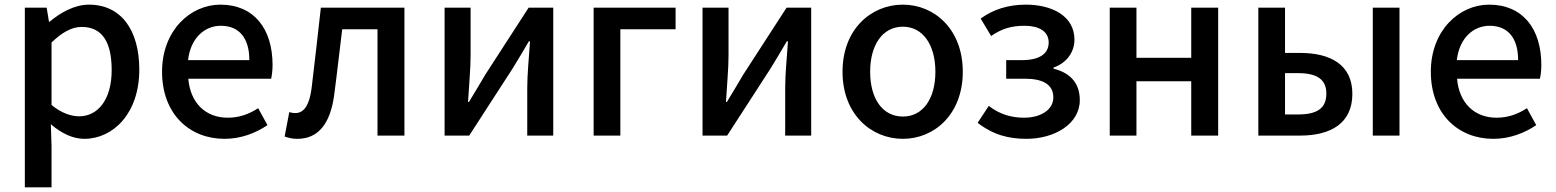

<svg xmlns="http://www.w3.org/2000/svg" viewBox="-20 -584 6701 827"><path d="M87 223H202V45L199 -49C245 -9 295 14 343 14C467 14 580 -95 580 -284C580 -454 502 -564 363 -564C301 -564 241 -530 193 -490H191L181 -551H87ZM321 -83C288 -83 245 -96 202 -132V-401C248 -445 289 -468 332 -468C424 -468 461 -397 461 -282C461 -154 401 -83 321 -83Z M947 14C1018 14 1082 -11 1132 -45L1092 -118C1052 -92 1010 -77 961 -77C866 -77 800 -140 791 -245H1148C1151 -259 1154 -281 1154 -304C1154 -459 1075 -564 929 -564C801 -564 678 -454 678 -275C678 -93 796 14 947 14ZM790 -325C801 -421 862 -473 931 -473C1011 -473 1054 -419 1054 -325Z M1261 14C1350 14 1402 -50 1419 -172C1432 -268 1442 -363 1454 -458H1606V0H1722V-551H1362C1349 -435 1336 -318 1322 -203C1312 -128 1288 -97 1252 -97C1242 -97 1234 -99 1226 -101L1206 4C1223 10 1239 14 1261 14Z M1895 0H2001L2188 -289C2208 -321 2238 -372 2258 -406H2263C2258 -335 2251 -262 2251 -205V0H2363V-551H2257L2070 -262C2051 -229 2020 -178 2000 -145H1996C2000 -215 2007 -288 2007 -345V-551H1895Z M2537 0H2652V-458H2890V-551H2537Z M3006 0H3112L3299 -289C3319 -321 3349 -372 3369 -406H3374C3369 -335 3362 -262 3362 -205V0H3474V-551H3368L3181 -262C3162 -229 3131 -178 3111 -145H3107C3111 -215 3118 -288 3118 -345V-551H3006Z M3869 14C4005 14 4127 -92 4127 -275C4127 -458 4005 -564 3869 -564C3732 -564 3609 -458 3609 -275C3609 -92 3732 14 3869 14ZM3869 -82C3782 -82 3728 -158 3728 -275C3728 -391 3782 -469 3869 -469C3955 -469 4009 -391 4009 -275C4009 -158 3955 -82 3869 -82Z M4401 14C4521 14 4631 -49 4631 -153C4631 -231 4584 -272 4518 -288V-293C4577 -314 4608 -362 4608 -413C4608 -516 4510 -564 4399 -564C4321 -564 4258 -543 4204 -504L4249 -429C4293 -459 4334 -473 4393 -473C4455 -473 4497 -449 4497 -401C4497 -353 4458 -325 4382 -325H4314V-245H4394C4474 -245 4517 -219 4517 -164C4517 -110 4461 -77 4391 -77C4340 -77 4287 -90 4239 -128L4191 -55C4258 -3 4325 14 4401 14Z M4760 0H4875V-234H5111V0H5227V-551H5111V-335H4875V-551H4760Z M5400 0H5580C5711 0 5805 -52 5805 -180C5805 -305 5711 -356 5580 -356H5515V-551H5400ZM5515 -91V-269H5571C5654 -269 5693 -241 5693 -181C5693 -118 5654 -91 5571 -91ZM5893 0H6008V-551H5893Z M6412 14C6483 14 6547 -11 6597 -45L6557 -118C6517 -92 6475 -77 6426 -77C6331 -77 6265 -140 6256 -245H6613C6616 -259 6619 -281 6619 -304C6619 -459 6540 -564 6394 -564C6266 -564 6143 -454 6143 -275C6143 -93 6261 14 6412 14ZM6255 -325C6266 -421 6327 -473 6396 -473C6476 -473 6519 -419 6519 -325Z"/></svg>

Font: ChiuKong Gothic CL Medium
Style: Regular
Weight: 500
Designer: Ryoko NISHIZUKA 西塚涼子 (kana, bopomofo & ideographs); Paul D. Hunt (Latin, Greek & Cyrillic); Sandoll Communications 산돌커뮤니
Foundry: Adobe
Version: Version 1.300